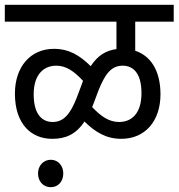

<svg xmlns="http://www.w3.org/2000/svg" viewBox="-20 -642 742 798"><path d="M0 -552H464V-438C422 -432 388 -414 357 -367C312 -411 268 -439 204 -439C108 -439 42 -366 42 -253C42 -125 111 -65 197 -65C251 -65 295 -82 331 -137C376 -93 421 -65 484 -65C584 -65 647 -140 647 -250C647 -351 604 -411 542 -431V-552H702V-622H0ZM369 -212 390 -268C417 -334 442 -369 490 -369C531 -369 568 -341 568 -255C568 -169 526 -135 475 -135C434 -135 401 -157 363 -197C365 -202 367 -207 369 -212ZM120 -250C120 -334 163 -369 214 -369C254 -369 287 -347 325 -306C324 -302 322 -297 320 -292L299 -236C273 -170 246 -135 199 -135C157 -135 120 -164 120 -250ZM138 79C138 112 160 136 191 136C222 136 243 112 243 79C243 47 222 22 191 22C160 22 138 47 138 79Z"/></svg>

Font: Noto Sans Devanagari UI SemiCondensed
Style: Regular
Weight: 400
Width: 4
Designer: Jelle Bosma - Monotype Design Team
Foundry: Monotype Imaging Inc.
Version: Version 2.004